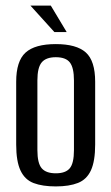

<svg xmlns="http://www.w3.org/2000/svg" viewBox="-20 -661 398 688"><path d="M180 7Q132 7 100.5 -5Q69 -17 53.5 -50Q38 -83 38 -143V-368Q38 -442 71.5 -472.5Q105 -503 180 -503Q254 -503 287.5 -473Q321 -443 321 -368V-143Q321 -84 306 -51Q291 -18 259.5 -5.5Q228 7 180 7ZM180 -40Q215 -40 230 -58Q245 -76 245 -123V-373Q245 -418 230.5 -437Q216 -456 180 -456Q145 -456 129.5 -437.5Q114 -419 114 -373V-123Q114 -76 129.5 -58Q145 -40 180 -40ZM175 -546 89 -641H162L219 -546Z"/></svg>

Font: Alumni Sans Thin Medium
Style: Regular
Weight: 500
Version: Version 1.018